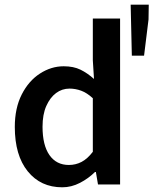

<svg xmlns="http://www.w3.org/2000/svg" viewBox="-20 -785 653 817"><path d="M245 12Q153 12 98 -56Q43 -124 43 -245Q43 -325 72.5 -383Q102 -441 150 -472Q198 -503 251 -503Q293 -503 322.5 -488.5Q352 -474 380 -449L375 -528V-706H491V0H397L388 -53H384Q357 -26 320.5 -7Q284 12 245 12ZM273 -83Q302 -83 327 -96Q352 -109 375 -139V-367Q350 -390 325.5 -399Q301 -408 276 -408Q244 -408 218.5 -389Q193 -370 177 -334Q161 -298 161 -246Q161 -167 190.5 -125Q220 -83 273 -83ZM541 -548 536 -765H613L612 -702L593 -548Z"/></svg>

Font: Mada SemiBold
Style: Regular
Weight: 600
Designer: Khaled Hosny
Version: Version 1.5